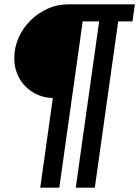

<svg xmlns="http://www.w3.org/2000/svg" viewBox="-20 -706 643 887"><path d="M166 161 224 -253Q172 -255 131.5 -280Q91 -305 68.5 -346Q46 -387 46 -437Q46 -487 66 -532Q86 -577 121 -611.5Q156 -646 200.5 -666Q245 -686 294 -686H603L592 -607H526L418 161H330L438 -607H362L254 161Z"/></svg>

Font: Chivo Medium Black
Style: Italic
Weight: 900
Italic angle: -8.05°
Version: Version 2.002